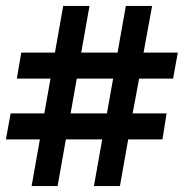

<svg xmlns="http://www.w3.org/2000/svg" viewBox="-21 -630 622 650"><path d="M86 0 114 -158H-1L15 -246H129L150 -364H36L51 -452H165L193 -610H282L254 -452H377L405 -610H494L465 -452H581L565 -364H450L428 -246H543L529 -158H413L385 0H297L325 -158H202L174 0ZM218 -246H341L362 -364H239Z"/></svg>

Font: Piazzolla ExtraBold
Style: Regular
Weight: 800
Designer: Juan Pablo del Peral
Foundry: Huerta Tipografica
Version: Version 1.330